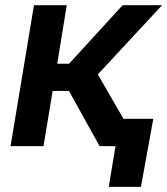

<svg xmlns="http://www.w3.org/2000/svg" viewBox="-20 -561 642 737"><path d="M20.5 0 110.4 -541H236.3L199.7 -316.4H245.1L450.7 -541H602.1L355.5 -275.4L514.6 0H362.3L244.6 -211.9H182.1L147 0ZM397.5 156.2 423.3 0H382.8L400.4 -105H568.4L521 156.2Z"/></svg>

Font: Inter 17pt SemiBold
Style: Italic
Weight: 600
Italic angle: -9.3988°
Version: Version 4.001;git-66647c0bb